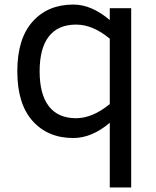

<svg xmlns="http://www.w3.org/2000/svg" viewBox="-20 -589 686 843"><path d="M556 -553V234H462V-50Q383 17 302 17Q190 17 123 -58Q56 -133 56 -276Q56 -419 123 -494Q190 -569 302 -569Q382 -569 462 -501V-553ZM462 -132V-419Q388 -481 314 -481Q235 -481 194.5 -429Q154 -377 154 -276Q154 -175 194.5 -122.5Q235 -70 314 -70Q386 -70 462 -132Z"/></svg>

Font: Biryani
Style: Regular
Weight: 400
Designer: Dan Reynolds and Mathieu Reguer
Foundry: Dan Reynolds and Mathieu Reguer
Version: Version 1.004; ttfautohint (v1.1) -l 5 -r 5 -G 72 -x 0 -D la